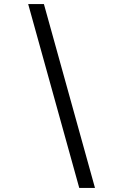

<svg xmlns="http://www.w3.org/2000/svg" viewBox="-20 -825 597 940"><path d="M368 95 118 -805H195L445 95Z"/></svg>

Font: Platypi Light ExtraBold
Style: Italic
Weight: 800
Italic angle: -13°
Version: Version 1.200